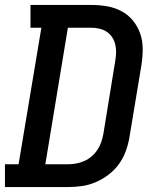

<svg xmlns="http://www.w3.org/2000/svg" viewBox="-27 -755 647 775"><path d="M-7 0V-92H48L140 -643H96V-735H343Q375 -735 406 -729.5Q437 -724 464 -709.5Q491 -695 510 -671.5Q529 -648 539 -619Q549 -590 549 -557.5Q549 -525 544 -493L495 -198Q490 -170 480 -143Q470 -116 452.5 -92Q435 -68 410.5 -49.5Q386 -31 359 -19.5Q332 -8 303.5 -4Q275 0 248 0ZM156 -92H248Q264 -92 280.5 -95Q297 -98 313 -105Q329 -112 342.5 -123.5Q356 -135 366 -150Q376 -165 381.5 -181Q387 -197 390 -213L438 -508Q441 -525 441.5 -542Q442 -559 438.5 -574.5Q435 -590 426.5 -603.5Q418 -617 405 -626Q392 -635 375.5 -639Q359 -643 343 -643H247Z"/></svg>

Font: Iosevka Curly Slab SmBdEx
Style: Italic
Weight: 600
Width: 7
Italic angle: -9°
Monospace: yes
Designer: Belleve Invis
Foundry: Belleve Invis
Version: Version 11.1.0; ttfautohint (v1.8.3)